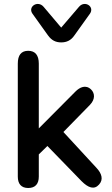

<svg xmlns="http://www.w3.org/2000/svg" viewBox="-20 -932 559 960"><path d="M121 8C157 8 174 -13 174 -49V-160L217 -202L388 -26C421 7 451 18 475 -9C498 -34 489 -64 463 -92L297 -272L430 -408C457 -436 454 -466 436 -484C409 -511 378 -495 358 -475L174 -290V-614C174 -656 156 -678 121 -678C86 -678 69 -656 69 -614V-49C69 -13 86 8 121 8ZM286 -720C313 -720 335 -730 352 -755L430 -864C454 -899 404 -932 375 -898L286 -794L198 -898C169 -932 118 -899 142 -864L220 -755C238 -730 259 -720 286 -720Z"/></svg>

Font: SN Pro Medium
Style: Regular
Weight: 500
Designer: Tobias Whetton
Foundry: Supernotes
Version: Version 1.003;Glyphs 3.3 (3324)